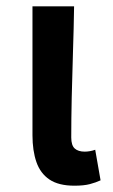

<svg xmlns="http://www.w3.org/2000/svg" viewBox="-20 -575 359 609"><path d="M216 14Q166 14 137 -5.5Q108 -25 95.5 -61Q83 -97 83 -146V-555H215Q214 -486 211.5 -411Q209 -336 207.5 -266Q206 -196 206 -139Q206 -114 217 -104Q228 -94 249 -94Q256 -94 265 -95.5Q274 -97 282 -100L299 -3Q284 4 265 9Q246 14 216 14Z"/></svg>

Font: Noto Sans KR SemiBold
Style: Regular
Weight: 600
Designer: Ryoko NISHIZUKA  (kana, bopomofo & ideographs); Paul D. Hunt (Latin, Greek & Cyrillic); Sandoll Communications , Soo-you
Foundry: Adobe
Version: Version 2.004-H2;hotconv 1.0.118;makeotfexe 2.5.65603